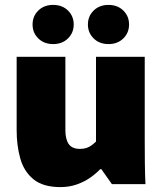

<svg xmlns="http://www.w3.org/2000/svg" viewBox="-20 -752 660 784"><path d="M227 12Q155 12 116 -20.5Q77 -53 62.5 -106Q48 -159 48 -220V-520H247V-220Q247 -184 260.5 -164Q274 -144 307 -144Q322 -144 333.5 -148Q345 -152 354.5 -159Q364 -166 372 -174V-520H571V-183Q571 -131 571.5 -85Q572 -39 574 0H437L394 -61H389Q373 -44 349 -27Q325 -10 294 1Q263 12 227 12ZM197 -572Q160 -572 136.5 -595Q113 -618 113 -652Q113 -686 136.5 -709Q160 -732 197 -732Q234 -732 257.5 -709Q281 -686 281 -652Q281 -618 257.5 -595Q234 -572 197 -572ZM423 -572Q386 -572 362.5 -595Q339 -618 339 -652Q339 -686 362.5 -709Q386 -732 423 -732Q460 -732 483.5 -709Q507 -686 507 -652Q507 -618 483.5 -595Q460 -572 423 -572Z"/></svg>

Font: Murecho Thin Black
Style: Regular
Weight: 900
Version: Version 1.010